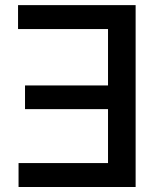

<svg xmlns="http://www.w3.org/2000/svg" viewBox="-20 -748 639 768"><path d="M522.5 -727.5V0H54.2V-95.7H412.1V-311.5H80.1V-406.2H412.1V-631.8H52.2V-727.5Z"/></svg>

Font: Inter 20pt Medium
Style: Regular
Weight: 500
Version: Version 4.001;git-66647c0bb